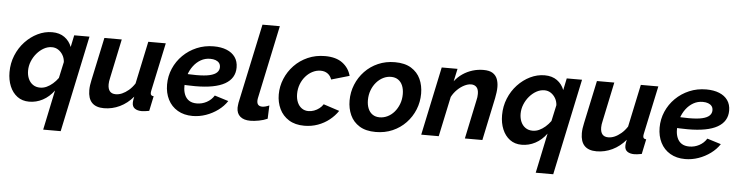

<svg xmlns="http://www.w3.org/2000/svg" viewBox="-52 -991 5629 1464"><g transform="rotate(5 2762.5 -258.5)"><path d="M373 -92Q336 -42 287 -16Q238 10 183 10Q130 10 92.5 -18Q55 -46 35 -94Q15 -142 15 -202Q15 -270 39.5 -330Q64 -390 106.5 -435.5Q149 -481 202.5 -507Q256 -533 313 -533Q370 -533 408 -505.5Q446 -478 463 -433L482 -524H599L443 213H309ZM257 -104Q283 -104 307 -115Q331 -126 353.5 -145.5Q376 -165 394 -190L421 -314Q419 -344 405 -367.5Q391 -391 369.5 -405Q348 -419 321 -419Q289 -419 259.5 -402.5Q230 -386 206.5 -358.5Q183 -331 169 -296.5Q155 -262 155 -225Q155 -191 167 -163.5Q179 -136 202 -120Q225 -104 257 -104Z M756 10Q633 10 633 -118Q633 -136 635.5 -155Q638 -174 643 -196L713 -524H846L783 -225Q776 -196 776 -175Q776 -104 836 -104Q860 -104 884.5 -114.5Q909 -125 934 -146Q959 -167 980 -199L1049 -524H1183L1104 -154Q1103 -149 1102.5 -144.5Q1102 -140 1102 -136Q1102 -115 1126 -114L1102 0Q1084 3 1070.5 5Q1057 7 1046 7Q1012 7 992 -7Q972 -21 972 -50Q972 -55 972.5 -61Q973 -67 974.5 -76.5Q976 -86 979 -98Q934 -45 876.5 -17.5Q819 10 756 10Z M1434 10Q1368 10 1319.5 -18.5Q1271 -47 1245.5 -97.5Q1220 -148 1220 -212Q1220 -277 1245 -335Q1270 -393 1315 -437.5Q1360 -482 1420 -507.5Q1480 -533 1550 -533Q1607 -533 1649 -516Q1691 -499 1714 -466.5Q1737 -434 1737 -387Q1737 -304 1661.5 -261Q1586 -218 1435 -218Q1405 -218 1370 -219.5Q1335 -221 1294 -225L1311 -309Q1347 -306 1377 -304.5Q1407 -303 1436 -303Q1501 -303 1538.5 -312Q1576 -321 1593 -338Q1610 -355 1610 -378Q1610 -398 1600 -410.5Q1590 -423 1572.5 -429.5Q1555 -436 1531 -436Q1492 -436 1459.5 -417.5Q1427 -399 1403 -367Q1379 -335 1366 -294Q1353 -253 1353 -207Q1353 -173 1364.5 -145.5Q1376 -118 1399 -103Q1422 -88 1458 -88Q1498 -88 1533.5 -107Q1569 -126 1590 -160L1696 -127Q1670 -87 1628 -56Q1586 -25 1536 -7.5Q1486 10 1434 10Z M1876 8Q1826 8 1798.5 -15.5Q1771 -39 1771 -83Q1771 -92 1772.5 -101.5Q1774 -111 1775 -121L1905 -730H2038L1919 -168Q1918 -163 1917.5 -158Q1917 -153 1917 -148Q1917 -107 1958 -107Q1969 -107 1983.5 -111Q1998 -115 2011 -121L2007 -19Q1979 -6 1942 1Q1905 8 1876 8Z M2289 10Q2219 10 2171 -20Q2123 -50 2099 -100.5Q2075 -151 2075 -211Q2075 -273 2099 -331Q2123 -389 2166.5 -434.5Q2210 -480 2270 -506.5Q2330 -533 2402 -533Q2486 -533 2535.5 -496Q2585 -459 2601 -399L2463 -359Q2453 -388 2431 -403.5Q2409 -419 2378 -419Q2347 -419 2317.5 -404.5Q2288 -390 2264.5 -363.5Q2241 -337 2227.5 -302Q2214 -267 2214 -227Q2214 -191 2226 -163Q2238 -135 2260 -119.5Q2282 -104 2311 -104Q2333 -104 2354.5 -112Q2376 -120 2394 -134Q2412 -148 2423 -166L2545 -126Q2519 -87 2480 -56Q2441 -25 2392.5 -7.5Q2344 10 2289 10Z M2836 10Q2760 10 2711.5 -20Q2663 -50 2640 -100.5Q2617 -151 2617 -212Q2617 -276 2640.5 -334Q2664 -392 2707 -437Q2750 -482 2808.5 -507.5Q2867 -533 2937 -533Q3013 -533 3061.5 -503Q3110 -473 3133 -423Q3156 -373 3156 -311Q3156 -247 3132.5 -189Q3109 -131 3066 -86Q3023 -41 2964.5 -15.5Q2906 10 2836 10ZM2856 -104Q2887 -104 2916 -118Q2945 -132 2967.5 -158Q2990 -184 3003.5 -219Q3017 -254 3017 -295Q3017 -332 3005.5 -360Q2994 -388 2971.5 -403.5Q2949 -419 2917 -419Q2886 -419 2857.5 -405Q2829 -391 2806 -365Q2783 -339 2769.5 -303.5Q2756 -268 2756 -227Q2756 -191 2767.5 -163Q2779 -135 2801.5 -119.5Q2824 -104 2856 -104Z M3295 -524H3416L3395 -427Q3421 -461 3455.5 -484.5Q3490 -508 3530.5 -520.5Q3571 -533 3614 -533Q3660 -533 3685 -517Q3710 -501 3720.5 -473.5Q3731 -446 3731 -412Q3731 -391 3728 -370Q3725 -349 3721 -327L3652 0H3518L3580 -294Q3584 -309 3585.5 -322Q3587 -335 3587 -347Q3587 -382 3571.5 -398.5Q3556 -415 3530 -415Q3506 -415 3478 -401Q3450 -387 3425 -362.5Q3400 -338 3383 -306L3318 0H3184Z M4143 -92Q4106 -42 4057 -16Q4008 10 3953 10Q3900 10 3862.5 -18Q3825 -46 3805 -94Q3785 -142 3785 -202Q3785 -270 3809.5 -330Q3834 -390 3876.5 -435.5Q3919 -481 3972.5 -507Q4026 -533 4083 -533Q4140 -533 4178 -505.5Q4216 -478 4233 -433L4252 -524H4369L4213 213H4079ZM4027 -104Q4053 -104 4077 -115Q4101 -126 4123.5 -145.5Q4146 -165 4164 -190L4191 -314Q4189 -344 4175 -367.5Q4161 -391 4139.5 -405Q4118 -419 4091 -419Q4059 -419 4029.5 -402.5Q4000 -386 3976.5 -358.5Q3953 -331 3939 -296.5Q3925 -262 3925 -225Q3925 -191 3937 -163.5Q3949 -136 3972 -120Q3995 -104 4027 -104Z M4526 10Q4403 10 4403 -118Q4403 -136 4405.5 -155Q4408 -174 4413 -196L4483 -524H4616L4553 -225Q4546 -196 4546 -175Q4546 -104 4606 -104Q4630 -104 4654.5 -114.5Q4679 -125 4704 -146Q4729 -167 4750 -199L4819 -524H4953L4874 -154Q4873 -149 4872.5 -144.5Q4872 -140 4872 -136Q4872 -115 4896 -114L4872 0Q4854 3 4840.5 5Q4827 7 4816 7Q4782 7 4762 -7Q4742 -21 4742 -50Q4742 -55 4742.5 -61Q4743 -67 4744.5 -76.5Q4746 -86 4749 -98Q4704 -45 4646.5 -17.5Q4589 10 4526 10Z M5204 10Q5138 10 5089.5 -18.5Q5041 -47 5015.5 -97.5Q4990 -148 4990 -212Q4990 -277 5015 -335Q5040 -393 5085 -437.5Q5130 -482 5190 -507.5Q5250 -533 5320 -533Q5377 -533 5419 -516Q5461 -499 5484 -466.5Q5507 -434 5507 -387Q5507 -304 5431.5 -261Q5356 -218 5205 -218Q5175 -218 5140 -219.5Q5105 -221 5064 -225L5081 -309Q5117 -306 5147 -304.5Q5177 -303 5206 -303Q5271 -303 5308.5 -312Q5346 -321 5363 -338Q5380 -355 5380 -378Q5380 -398 5370 -410.5Q5360 -423 5342.5 -429.5Q5325 -436 5301 -436Q5262 -436 5229.5 -417.5Q5197 -399 5173 -367Q5149 -335 5136 -294Q5123 -253 5123 -207Q5123 -173 5134.5 -145.5Q5146 -118 5169 -103Q5192 -88 5228 -88Q5268 -88 5303.5 -107Q5339 -126 5360 -160L5466 -127Q5440 -87 5398 -56Q5356 -25 5306 -7.5Q5256 10 5204 10Z"/></g></svg>

Font: Raleway Thin
Style: Bold Italic
Weight: 700
Italic angle: -12°
Version: Version 4.026